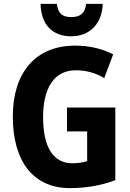

<svg xmlns="http://www.w3.org/2000/svg" viewBox="-20 -959 671 989"><path d="M509 -939H424C418 -888 390 -871 348 -871C302 -871 279 -888 273 -939H189C191 -831 251 -772 347 -772C442 -772 506 -837 509 -939ZM325 -405V-282H429V-129C408 -122 380 -118 352 -118C250 -118 202 -208 202 -355C202 -505 258 -597 371 -597C424 -597 473 -583 517 -557L563 -679C511 -706 444 -724 368 -724C161 -724 46 -583 46 -359C46 -126 153 10 340 10C425 10 503 -4 574 -31V-405Z"/></svg>

Font: Noto Sans Bengali Condensed
Style: Bold
Weight: 700
Width: 3
Designer: Joana Ranito - Universal Thirst; Jelle Bosma - Monotype Design Team
Foundry: Universal Thirst ehf.
Version: Version 3.000